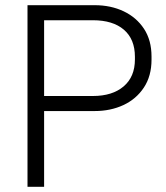

<svg xmlns="http://www.w3.org/2000/svg" viewBox="-20 -720 640 740"><path d="M86 0V-700H345Q407 -700 456.5 -676.5Q506 -653 535 -609Q564 -565 564 -502V-490Q564 -427 534.5 -382.5Q505 -338 455.5 -315Q406 -292 345 -292H150V0ZM150 -350H338Q413 -350 456.5 -387Q500 -424 500 -491V-501Q500 -569 457.5 -605.5Q415 -642 338 -642H150Z"/></svg>

Font: Space 7353
Style: Regular
Weight: 400
Designer: Christine Claussen + Ruben Lyon  (Space 7353)
Version: Version 1.000;FEAKit 1.0